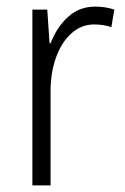

<svg xmlns="http://www.w3.org/2000/svg" viewBox="-20 -561 379 581"><path d="M326 -532 317 -479Q293 -487 265 -487Q226 -487 196 -460Q166 -433 149.5 -387Q133 -341 133 -285V0H78V-532H123L130 -430H133Q152 -479 186 -510Q220 -541 268 -541Q299 -541 326 -532Z"/></svg>

Font: Noto Sans UI NarrowLight
Style: Regular
Weight: 300
Width: 4
Designer: Monotype Design Team
Foundry: Monotype Imaging Inc.
Version: Version 1.001